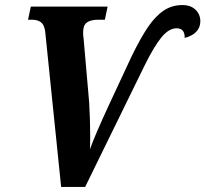

<svg xmlns="http://www.w3.org/2000/svg" viewBox="-20 -740 813 760"><path d="M159 -614Q156 -641 142.5 -651.5Q129 -662 106 -662H91L102 -714H406L395 -662H370Q339 -662 324 -651Q309 -640 309 -613Q309 -598 311 -586L333 -334Q337 -264 337 -200Q337 -165 336 -149Q355 -203 411 -324L501 -517Q537 -591 566.5 -634Q596 -677 628.5 -698.5Q661 -720 702 -720Q735 -720 754 -701.5Q773 -683 773 -656Q773 -631 756.5 -614Q740 -597 711 -590Q712 -628 679 -628Q648 -628 618.5 -591.5Q589 -555 553 -482L317 0H222Z"/></svg>

Font: Noto Serif Narrow
Style: Bold Italic
Weight: 700
Width: 4
Italic angle: -12°
Designer: Monotype Design Team
Foundry: Monotype Imaging Inc.
Version: Version 1.001